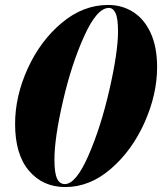

<svg xmlns="http://www.w3.org/2000/svg" viewBox="-20 -744 655 776"><path d="M41 -243Q41 -355 92 -467Q143 -579 229.5 -651.5Q316 -724 417 -724Q474 -724 519 -695Q564 -666 589.5 -609.5Q615 -553 615 -473Q615 -363 564.5 -249.5Q514 -136 428.5 -62Q343 12 244 12Q153 12 97 -54Q41 -120 41 -243ZM242 0Q287 0 337.5 -115.5Q388 -231 422.5 -382.5Q457 -534 457 -617Q457 -670 447 -691Q437 -712 420 -712Q372 -712 320.5 -598.5Q269 -485 234.5 -335.5Q200 -186 200 -99Q200 -45 210.5 -22.5Q221 0 242 0Z"/></svg>

Font: Nyght Serif Dark Italic
Style: Regular
Weight: 800
Italic angle: -16°
Designer: Maksym Kobuzan
Version: Version 0.400